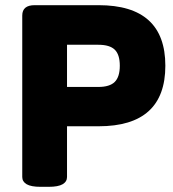

<svg xmlns="http://www.w3.org/2000/svg" viewBox="-20 -720 667 742"><path d="M137 2Q100 2 83 -8Q66 -18 66 -36V-660Q66 -700 114 -700H361Q619 -700 619 -466Q619 -232 361 -232H239V-36Q239 -18 222 -8Q205 2 168 2ZM239 -384H360Q404 -384 423.5 -403.5Q443 -423 443 -466Q443 -509 423.5 -528Q404 -547 360 -547H239Z"/></svg>

Font: Asap Semi Expanded ExtraBold
Style: Regular
Weight: 800
Width: 6
Designer: Pablo Cosgaya
Foundry: Omnibus-Type
Version: Version 3.001; ttfautohint (v1.8.4.7-5d5b)